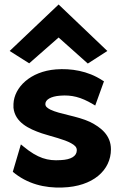

<svg xmlns="http://www.w3.org/2000/svg" viewBox="-20 -813 542 855"><path d="M23 -586 110 -531 241 -646 371 -530 458 -586 241 -793ZM37 -48C101 6 179 25 258 22C394 18 474 -55 474 -148C474 -211 429 -246 381 -270C323 -297 247 -304 204 -325C189 -333 182 -339 182 -350C182 -369 206 -384 248 -387C299 -391 340 -381 394 -349L404 -343L443 -451L436 -455C371 -498 295 -509 229 -504C115 -495 43 -424 40 -350V-333C47 -268 108 -239 167 -219C213 -204 265 -193 297 -175C313 -166 322 -158 322 -144C322 -118 297 -102 250 -100C193 -96 148 -108 84 -161L73 -170Z"/></svg>

Font: Bluebird
Style: SfBd
Weight: 700
Designer: Jasper
Foundry: Cannot Into Space Fonts
Version: Version 0.98